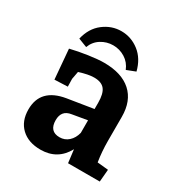

<svg xmlns="http://www.w3.org/2000/svg" viewBox="-164 -800 875 928"><g transform="rotate(30 274.0 -336.0)"><path d="M46 -130Q46 -246 178 -268L322 -291V-326Q322 -377 304 -399.5Q286 -422 245 -422Q213 -422 163 -406L155 -363L156 -320L83 -317L69 -482Q114 -493 165.5 -500.5Q217 -508 251 -508Q349 -508 402 -460.5Q455 -413 455 -324V-190Q455 -131 464 -75L525 -69L519 0H342L333 -73Q288 10 193 10Q125 10 85.5 -27.5Q46 -65 46 -130ZM243 -88Q272 -88 293 -107Q314 -126 322 -158V-228L240 -214Q212 -210 199 -194Q186 -178 186 -151Q186 -88 243 -88ZM247 -603Q211 -603 180.5 -584Q150 -565 137 -530L88 -549Q103 -613 148 -647.5Q193 -682 247 -682Q302 -682 346.5 -647.5Q391 -613 407 -549L358 -530Q344 -565 313.5 -584Q283 -603 247 -603Z"/></g></svg>

Font: Andada Pro ExtraBold
Style: Regular
Weight: 800
Designer: Carolina Giovagnoli
Foundry: Huerta Tipografica
Version: Version 3.005; ttfautohint (v1.8.4)